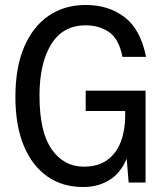

<svg xmlns="http://www.w3.org/2000/svg" viewBox="-20 -735 658 773"><path d="M325 -370H566V0H498L490 -96Q465 -37 419.5 -9.5Q374 18 315 18Q231 18 170 -25Q109 -68 75.5 -149Q42 -230 42 -345Q42 -464 77.5 -546.5Q113 -629 176.5 -672Q240 -715 325 -715Q417 -715 481.5 -666Q546 -617 568 -506H473Q459 -578 419.5 -605.5Q380 -633 325 -633Q233 -633 186 -556.5Q139 -480 139 -350Q139 -204 188 -134Q237 -64 317 -64Q375 -64 412 -91Q449 -118 466.5 -164.5Q484 -211 484 -268V-288H325Z"/></svg>

Font: Fragment Mono
Style: Regular
Weight: 400
Monospace: yes
Designer: Wei Huang based on Nimbus Sans by URW Studio, based on Helvetica by Max Miedinger.
Foundry: Wei Huang
Version: Version 1.021; ttfautohint (v1.8.4.7-5d5b)